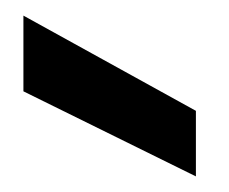

<svg xmlns="http://www.w3.org/2000/svg" viewBox="-20 -816 294 246"><path d="M10 -796V-699L231 -590V-674Z"/></svg>

Font: Malmofest Medium
Style: Regular
Weight: 500
Designer: Jonny Pinhorn (Poppins), Kolossal
Version: Version 1.004;Glyphs 3.1.2 (3151)